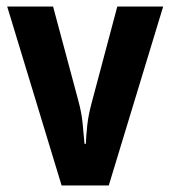

<svg xmlns="http://www.w3.org/2000/svg" viewBox="-20 -617 520 586"><path d="M168 -51 2 -597H142L219 -310Q229 -273 232 -242Q235 -211 238 -178H242Q243 -205 246.5 -236Q250 -267 260 -304L338 -597H478L312 -51Z"/></svg>

Font: Noto Sans Tamil UI Condensed
Style: Bold
Weight: 700
Width: 3
Designer: Jelle Bosma - Monotype Design Team
Foundry: Monotype Imaging Inc.
Version: Version 2.004; ttfautohint (v1.8.4.7-5d5b)